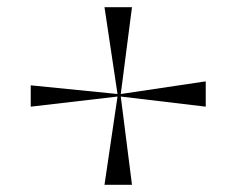

<svg xmlns="http://www.w3.org/2000/svg" viewBox="-20 -533 675 531"><path d="M269 -22H345L314 -266L549 -238V-308L314 -273L345 -513H269L305 -273L65 -297V-238L305 -266Z"/></svg>

Font: Sinistre
Style: Regular
Weight: 400
Designer: Jules Durand
Foundry: Collletttivo
Version: Version 69.420;Glyphs 3.2 (3217)